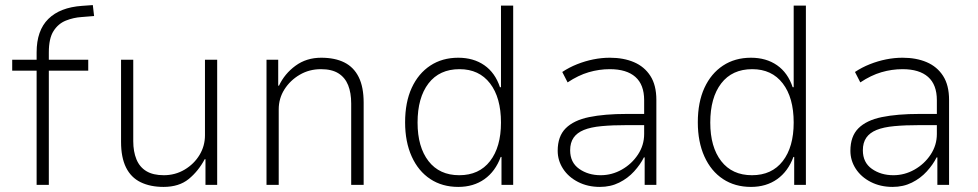

<svg xmlns="http://www.w3.org/2000/svg" viewBox="-20 -727 3847 755"><path d="M124 0V-449H28V-492H135L124 -482V-521Q124 -607 170 -652.5Q216 -698 303 -704L345 -707L350 -664L301 -660Q269 -658 239 -646Q209 -634 190.5 -605Q172 -576 172 -521V-484L161 -492H327V-449H172V0Z M623 8Q571 8 533 -10.5Q495 -29 475.5 -68.5Q456 -108 456 -169V-492H504V-172Q504 -131 516.5 -100.5Q529 -70 555.5 -54Q582 -38 624 -38Q669 -38 706 -60Q743 -82 764.5 -117.5Q786 -153 786 -195V-492H834V0H788V-101H785Q760 -54 722 -23Q684 8 623 8Z M1028 0V-492H1074V-390H1077Q1099 -437 1142 -468.5Q1185 -500 1243 -500Q1297 -500 1334 -481.5Q1371 -463 1390.5 -424Q1410 -385 1410 -323V0H1361V-320Q1361 -362 1349 -392Q1337 -422 1311 -438.5Q1285 -455 1242 -455Q1196 -455 1158.5 -433Q1121 -411 1098.5 -375.5Q1076 -340 1076 -297V0Z M1782 8Q1719 8 1672 -23Q1625 -54 1599 -111.5Q1573 -169 1573 -246Q1573 -325 1599 -381.5Q1625 -438 1672 -469Q1719 -500 1782 -500Q1842 -500 1884.5 -470.5Q1927 -441 1946 -384H1950V-705H1998V0H1952V-110H1949Q1928 -53 1885 -22.5Q1842 8 1782 8ZM1786 -38Q1864 -38 1907 -93.5Q1950 -149 1950 -245Q1950 -343 1907 -399Q1864 -455 1787 -455Q1708 -455 1665 -399Q1622 -343 1622 -245Q1622 -149 1665 -93.5Q1708 -38 1786 -38Z M2339 8Q2291 8 2253 -11.5Q2215 -31 2194 -63.5Q2173 -96 2173 -134Q2173 -191 2204.5 -222.5Q2236 -254 2296.5 -266.5Q2357 -279 2445 -279H2524V-235H2447Q2388 -235 2345.5 -231Q2303 -227 2276 -216Q2249 -205 2235.5 -185.5Q2222 -166 2222 -136Q2222 -88 2257.5 -63Q2293 -38 2342 -38Q2386 -38 2425 -60Q2464 -82 2488.5 -119Q2513 -156 2513 -200V-333Q2513 -394 2478.5 -424.5Q2444 -455 2378 -455Q2336 -455 2295 -443Q2254 -431 2212 -403L2191 -444Q2218 -462 2249.5 -474.5Q2281 -487 2313.5 -493.5Q2346 -500 2378 -500Q2432 -500 2473 -482.5Q2514 -465 2537.5 -428.5Q2561 -392 2561 -334V0H2515V-108H2512Q2498 -80 2473.5 -53Q2449 -26 2415 -9Q2381 8 2339 8Z M2933 8Q2870 8 2823 -23Q2776 -54 2750 -111.5Q2724 -169 2724 -246Q2724 -325 2750 -381.5Q2776 -438 2823 -469Q2870 -500 2933 -500Q2993 -500 3035.5 -470.5Q3078 -441 3097 -384H3101V-705H3149V0H3103V-110H3100Q3079 -53 3036 -22.5Q2993 8 2933 8ZM2937 -38Q3015 -38 3058 -93.5Q3101 -149 3101 -245Q3101 -343 3058 -399Q3015 -455 2938 -455Q2859 -455 2816 -399Q2773 -343 2773 -245Q2773 -149 2816 -93.5Q2859 -38 2937 -38Z M3490 8Q3442 8 3404 -11.5Q3366 -31 3345 -63.5Q3324 -96 3324 -134Q3324 -191 3355.5 -222.5Q3387 -254 3447.5 -266.5Q3508 -279 3596 -279H3675V-235H3598Q3539 -235 3496.5 -231Q3454 -227 3427 -216Q3400 -205 3386.5 -185.5Q3373 -166 3373 -136Q3373 -88 3408.5 -63Q3444 -38 3493 -38Q3537 -38 3576 -60Q3615 -82 3639.5 -119Q3664 -156 3664 -200V-333Q3664 -394 3629.5 -424.5Q3595 -455 3529 -455Q3487 -455 3446 -443Q3405 -431 3363 -403L3342 -444Q3369 -462 3400.5 -474.5Q3432 -487 3464.5 -493.5Q3497 -500 3529 -500Q3583 -500 3624 -482.5Q3665 -465 3688.5 -428.5Q3712 -392 3712 -334V0H3666V-108H3663Q3649 -80 3624.5 -53Q3600 -26 3566 -9Q3532 8 3490 8Z"/></svg>

Font: Nunito Sans 7pt SemiCondensed ExtraLight
Style: Regular
Weight: 250
Width: 4
Designer: Vernon Adams
Foundry: Vernon Adams
Version: Version 3.101;gftools[0.9.27]